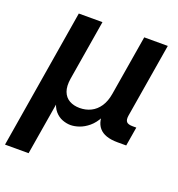

<svg xmlns="http://www.w3.org/2000/svg" viewBox="-147 -651 892 964"><g transform="rotate(20 298.5 -168.5)"><path d="M-13.2 204.1 109.9 -541H236.3L183.1 -220.2Q176.3 -177.7 186.5 -150.4Q196.8 -123 220.2 -109.9Q243.7 -96.7 275.4 -96.7Q308.1 -96.7 335.2 -110.1Q362.3 -123.5 380.9 -151.1Q399.4 -178.7 406.2 -220.2L459.5 -541H585.4L519.5 -144Q516.1 -121.1 524.7 -111.3Q533.2 -101.6 557.6 -101.6H577.1L560.1 0H513.7Q443.8 0 414.8 -34.2Q385.7 -68.4 397 -133.8L405.3 -183.1H427.7Q418.9 -128.9 399.9 -93.3Q380.9 -57.6 356.7 -37.6Q332.5 -17.6 307.6 -9Q282.7 -0.5 261.7 -0.5Q240.2 -0.5 217.8 -9Q195.3 -17.6 177.7 -37.8Q160.2 -58.1 152.8 -93.5Q145.5 -128.9 154.3 -183.1H177.2L112.8 204.1Z"/></g></svg>

Font: Inter 17pt SemiBold
Style: Italic
Weight: 600
Italic angle: -9.3988°
Version: Version 4.001;git-66647c0bb